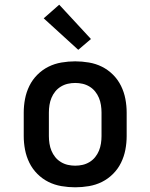

<svg xmlns="http://www.w3.org/2000/svg" viewBox="-20 -789 640 817"><path d="M300 8Q271 8 241.5 3Q212 -2 186 -15Q160 -28 139 -49Q118 -70 105 -96.5Q92 -123 86.5 -152Q81 -181 81 -210V-310Q81 -339 86.5 -368Q92 -397 105 -423.5Q118 -450 139 -471Q160 -492 186 -505Q212 -518 241.5 -523Q271 -528 300 -528Q329 -528 358.5 -523Q388 -518 414 -505Q440 -492 461 -471Q482 -450 495 -423.5Q508 -397 513.5 -368Q519 -339 519 -310V-210Q519 -181 513.5 -152Q508 -123 495 -96.5Q482 -70 461 -49Q440 -28 414 -15Q388 -2 358.5 3Q329 8 300 8ZM300 -84Q316 -84 331.5 -87.5Q347 -91 361 -99.5Q375 -108 385 -120.5Q395 -133 401 -147.5Q407 -162 409.5 -178Q412 -194 412 -210V-310Q412 -326 409.5 -342Q407 -358 401 -372.5Q395 -387 385 -399.5Q375 -412 361 -420.5Q347 -429 331.5 -432.5Q316 -436 300 -436Q284 -436 268.5 -432.5Q253 -429 239 -420.5Q225 -412 215 -399.5Q205 -387 199 -372.5Q193 -358 190.5 -342Q188 -326 188 -310V-210Q188 -194 190.5 -178Q193 -162 199 -147.5Q205 -133 215 -120.5Q225 -108 239 -99.5Q253 -91 268.5 -87.5Q284 -84 300 -84ZM313 -577 166 -711 232 -769 367 -623Z"/></svg>

Font: Iosevka Etoile Semibold
Style: Regular
Weight: 600
Designer: Belleve Invis
Foundry: Belleve Invis
Version: Version 22.1.2; ttfautohint (v1.8.4)